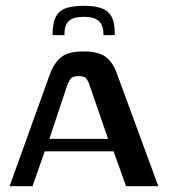

<svg xmlns="http://www.w3.org/2000/svg" viewBox="-20 -641 583 661"><path d="M13 0 153 -389Q167 -425 191 -444.5Q215 -464 269 -464Q317 -464 342.5 -446Q368 -428 382 -389L525 0H414L371 -120H134L92 0ZM150 -163H352L289 -346Q285 -359 278.5 -369Q272 -379 251 -379Q229 -379 222 -368.5Q215 -358 211 -346ZM161 -520V-527Q162 -568 175 -588Q188 -608 212 -614.5Q236 -621 269 -621Q302 -621 325.5 -614Q349 -607 362 -587Q375 -567 375 -526V-520H336V-525Q336 -540 331 -553Q326 -566 312 -574.5Q298 -583 268 -583Q239 -583 225 -574.5Q211 -566 206.5 -553Q202 -540 202 -526V-520Z"/></svg>

Font: Genos Thin Medium
Style: Regular
Weight: 500
Version: Version 1.010